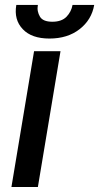

<svg xmlns="http://www.w3.org/2000/svg" viewBox="-20 -751 398 771"><path d="M25.9 0 116.8 -545.5H223L132.1 0ZM45.5 -731.2H132.1Q129.6 -717.7 131.9 -706.1Q134.2 -694.6 140.3 -684.3Q152.3 -663.7 190.3 -663.7Q227.6 -663.7 247.2 -683.9Q266.3 -703.8 271.3 -731.2H358.3Q348 -671.5 299.7 -633.9Q251.4 -596.2 178.6 -596.2Q106.9 -596.2 71.4 -633.9Q35.2 -671.9 45.5 -731.2Z"/></svg>

Font: Inter P Medium
Style: Italic
Weight: 500
Italic angle: 9.39999°
Designer: Rasmus Andersson
Foundry: rsms
Version: Version 3.018;git-588b23468